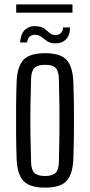

<svg xmlns="http://www.w3.org/2000/svg" viewBox="-20 -850 411 877"><path d="M186 7Q116 7 87.5 -23Q59 -53 56 -123Q54 -177 53.5 -238Q53 -299 53.5 -360.5Q54 -422 56 -477Q59 -547 87.5 -577Q116 -607 186 -607Q256 -607 284 -576.5Q312 -546 315 -477Q318 -396 318 -300.5Q318 -205 315 -123Q312 -54 284 -23.5Q256 7 186 7ZM186 -46Q219 -46 233.5 -60Q248 -74 249 -109Q251 -180 251.5 -240Q252 -300 251.5 -360Q251 -420 249 -490Q248 -526 234 -540Q220 -554 186 -554Q152 -554 137.5 -540Q123 -526 122 -490Q120 -420 119 -360Q118 -300 119 -240Q120 -180 122 -109Q123 -74 137.5 -60Q152 -46 186 -46ZM72 -656Q75 -700 97.5 -717Q120 -734 149 -730Q171 -728 183.5 -718.5Q196 -709 206 -700Q216 -691 230 -690Q248 -689 258 -699Q268 -709 268 -725H300Q300 -688 280 -669Q260 -650 229 -652Q208 -653 195 -662Q182 -671 171 -680Q160 -689 145 -691Q132 -693 119 -685.5Q106 -678 104 -656ZM54 -792V-830H311V-792Z"/></svg>

Font: Big Shoulders Display
Style: Regular
Weight: 400
Designer: Patric King
Foundry: XO Type Co
Version: Version 1.000; ttfautohint (v1.8.2)